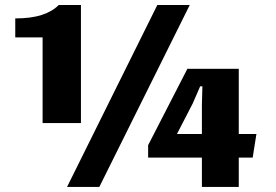

<svg xmlns="http://www.w3.org/2000/svg" viewBox="-20 -735 1087 755"><path d="M598.6 -715.3H726.1L370.6 0H243.7ZM147.5 -251V-587.9H40V-662.6Q102.5 -662.6 144.3 -676.3Q186 -689.9 210.9 -715.3H298.3V-251ZM562.5 -164.1 716.8 -464.4H918.9V-208H988.3L973.6 -115.2H918.9V0H773.9V-115.2H562.5ZM773.9 -208V-322.3L775.9 -395.5H767.1L737.8 -328.1L675.8 -208Z"/></svg>

Font: Proza Libre
Style: Bold
Weight: 700
Designer: Jasper de Waard
Foundry: Jasper de Waard
Version: Version 1.000; ttfautohint (v1.4.1.8-43bc)